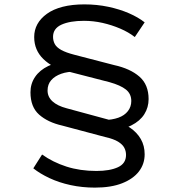

<svg xmlns="http://www.w3.org/2000/svg" viewBox="-20 -728 823 876"><path d="M483 -132 452 -180Q492 -181 520 -191Q548 -201 563.5 -221Q579 -241 579 -267Q579 -300 554.5 -319.5Q530 -339 480 -353L290 -402Q254 -409 226 -424Q198 -439 177.5 -459Q157 -479 146.5 -504Q136 -529 136 -559Q136 -591 150.5 -617.5Q165 -644 194 -665Q223 -686 266 -697Q309 -708 365 -708Q422 -708 474 -697Q526 -686 568.5 -667.5Q611 -649 640 -626L595 -559Q567 -581 528.5 -597.5Q490 -614 448 -623.5Q406 -633 363 -633Q299 -633 260.5 -615.5Q222 -598 222 -560Q222 -542 230 -527Q238 -512 259.5 -500Q281 -488 320 -478L501 -431Q574 -415 616 -378.5Q658 -342 658 -276Q658 -238 638.5 -207Q619 -176 579.5 -156Q540 -136 483 -132ZM413 128Q355 128 302 116.5Q249 105 205.5 84.5Q162 64 132 40L172 -23Q221 12 283 32Q345 52 420 52Q481 52 518 35Q555 18 555 -21Q555 -39 547 -54Q539 -69 519 -81.5Q499 -94 459 -103L264 -155Q198 -170 158.5 -205Q119 -240 119 -307Q119 -346 140 -377Q161 -408 200.5 -427Q240 -446 295 -449L328 -401Q289 -402 259.5 -391.5Q230 -381 213.5 -362Q197 -343 197 -315Q197 -286 219.5 -265.5Q242 -245 284 -234L494 -177Q540 -168 572.5 -146Q605 -124 622.5 -93.5Q640 -63 640 -24Q640 20 614 54Q588 88 537.5 108Q487 128 413 128Z"/></svg>

Font: Lexend Tera Light
Style: Regular
Weight: 300
Designer: Bonnie Shaver-Troup, Thomas Jockin
Foundry: Lexend
Version: Version 1.007